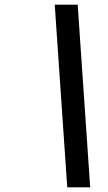

<svg xmlns="http://www.w3.org/2000/svg" viewBox="-20 -756 466 828"><path d="M270 52 216 -736H315L369 52Z"/></svg>

Font: Perun
Style: Bold Italic
Weight: 700
Italic angle: -12°
Foundry: Copyright (c) Stefan Peev, Context Ltd, 2016
Version: Version 1.027